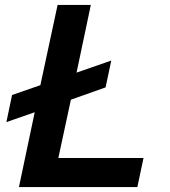

<svg xmlns="http://www.w3.org/2000/svg" viewBox="-20 -760 692 780"><path d="M57 0 121 -304 6 -264 29 -374 144 -414 214 -740H349L291 -465L432 -514L409 -405L268 -355L217 -118H563L538 0Z"/></svg>

Font: Be Vietnam Pro SemiBold
Style: Italic
Weight: 600
Italic angle: -12°
Designer: Lam Bao, Tony Le, Vietanh Nguyen
Foundry: Yellow Type Foundry
Version: Version 1.002; ttfautohint (v1.8.3)